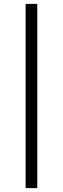

<svg xmlns="http://www.w3.org/2000/svg" viewBox="-20 -769 324 989"><path d="M112 -749H172V200H112Z"/></svg>

Font: Antic Didone
Style: Regular
Weight: 400
Designer: Santiago Orozco
Foundry: Santiago Orozco
Version: Version 2.001